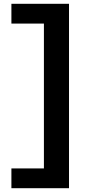

<svg xmlns="http://www.w3.org/2000/svg" viewBox="-20 -791 487 1010"><path d="M40 199V95H211V-667H40V-771H343V199Z"/></svg>

Font: Expletus Sans
Style: Bold
Weight: 700
Version: Version 7.500